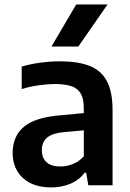

<svg xmlns="http://www.w3.org/2000/svg" viewBox="-20 -828 583 858"><path d="M209.5 9.5Q128 9.5 82.2 -32.8Q36.5 -75 36.5 -145Q36.5 -220 87.8 -262.2Q139 -304.5 253 -313L379 -325L393 -249L265.5 -237.5Q213 -232.5 190 -212.5Q167 -192.5 167 -157.5Q167 -122 188 -103Q209 -84 250 -84Q277 -84 304.5 -94.5Q332 -105 354.5 -129.5V-344Q354.5 -385.5 341.2 -409.2Q328 -433 299.2 -442.8Q270.5 -452.5 224.5 -452.5Q193.5 -452.5 154 -447Q114.5 -441.5 77 -430V-530.5Q115.5 -542 161.2 -548Q207 -554 247 -554Q327.5 -554 379.8 -533.8Q432 -513.5 457.5 -465.8Q483 -418 483 -336V0H374.5L365 -56.5H358.5Q333.5 -23 294.2 -6.8Q255 9.5 209.5 9.5ZM210 -620 320.5 -808H460.5L330 -620Z"/></svg>

Font: Encode Sans Condensed Thin SemiBold
Style: Regular
Weight: 600
Version: Version 3.002